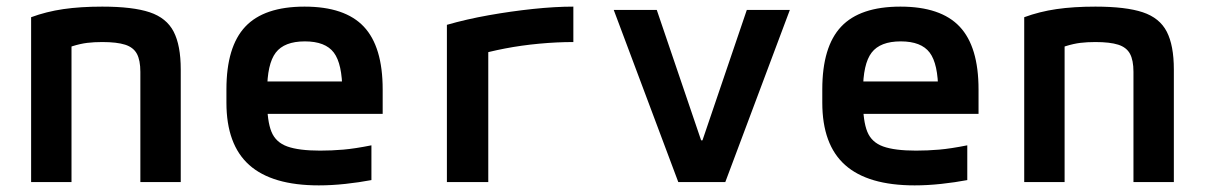

<svg xmlns="http://www.w3.org/2000/svg" viewBox="-20 -550 3640 580"><path d="M74 -498Q120 -515 171.5 -522.5Q223 -530 289 -530Q381 -530 432 -513Q483 -496 504.5 -454.5Q526 -413 526 -340V0H404V-333Q404 -368 393.5 -387.5Q383 -407 358 -415Q333 -423 289 -423Q264 -423 243.5 -420.5Q223 -418 199 -410.5Q175 -403 139 -389L196 -466V0H74Z M943 10Q802 10 733 -51.5Q664 -113 664 -240V-280Q664 -409 721 -469.5Q778 -530 900 -530Q1022 -530 1079 -469.5Q1136 -409 1136 -280V-206H733V-304H1045L1014 -272V-275Q1014 -357 988.5 -391Q963 -425 901 -425Q839 -425 813 -391Q787 -357 787 -275V-245Q787 -184 800 -152Q813 -120 848 -107.5Q883 -95 947 -95Q982 -95 1017 -98Q1052 -101 1102 -111V-6Q1065 1 1023.5 5.5Q982 10 943 10Z M1330 -475Q1389 -492 1456.5 -504Q1524 -516 1590.5 -523Q1657 -530 1712 -530V-423Q1662 -423 1608.5 -418Q1555 -413 1505.5 -403.5Q1456 -394 1417 -382L1455 -440V0H1330Z M2029 0 1834 -520H1964L2098 -126H2102L2236 -520H2366L2171 0Z M2743 10Q2602 10 2533 -51.5Q2464 -113 2464 -240V-280Q2464 -409 2521 -469.5Q2578 -530 2700 -530Q2822 -530 2879 -469.5Q2936 -409 2936 -280V-206H2533V-304H2845L2814 -272V-275Q2814 -357 2788.5 -391Q2763 -425 2701 -425Q2639 -425 2613 -391Q2587 -357 2587 -275V-245Q2587 -184 2600 -152Q2613 -120 2648 -107.5Q2683 -95 2747 -95Q2782 -95 2817 -98Q2852 -101 2902 -111V-6Q2865 1 2823.5 5.5Q2782 10 2743 10Z M3074 -498Q3120 -515 3171.5 -522.5Q3223 -530 3289 -530Q3381 -530 3432 -513Q3483 -496 3504.5 -454.5Q3526 -413 3526 -340V0H3404V-333Q3404 -368 3393.5 -387.5Q3383 -407 3358 -415Q3333 -423 3289 -423Q3264 -423 3243.5 -420.5Q3223 -418 3199 -410.5Q3175 -403 3139 -389L3196 -466V0H3074Z"/></svg>

Font: M PLUS Code Latin Expanded SemiBold
Style: Regular
Weight: 600
Width: 7
Designer: Coji Morishita
Foundry: UNDERFOREST DESIGN
Version: Version 1.002; ttfautohint (v1.8.3)